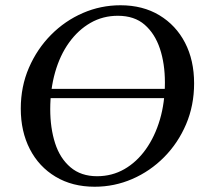

<svg xmlns="http://www.w3.org/2000/svg" viewBox="-20 -700 786 730"><path d="M438 -680Q523 -680 586 -642Q649 -604 683.5 -537.5Q718 -471 718 -383Q718 -299 687.5 -227.5Q657 -156 604 -102.5Q551 -49 483 -19.5Q415 10 340 10Q255 10 191.5 -28Q128 -66 93.5 -133Q59 -200 59 -287Q59 -371 90 -442.5Q121 -514 174 -567.5Q227 -621 295 -650.5Q363 -680 438 -680ZM349 -30Q406 -30 453 -57Q500 -84 534.5 -132.5Q569 -181 588 -245.5Q607 -310 607 -386Q607 -458 588 -515Q569 -572 530 -606Q491 -640 428 -640Q371 -640 324 -613Q277 -586 242.5 -538Q208 -490 189.5 -425Q171 -360 171 -285Q171 -213 189.5 -155.5Q208 -98 248 -64Q288 -30 349 -30ZM137 -362H649L646 -327H135Z"/></svg>

Font: Brygada 1918 Medium
Style: Italic
Weight: 500
Italic angle: -8°
Designer: Mateusz Machalski | Borys Kosmynka | Przemek Hoffer
Foundry: NIEPODLEGLA 2018
Version: Version 3.006